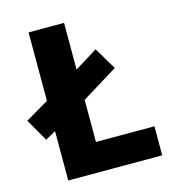

<svg xmlns="http://www.w3.org/2000/svg" viewBox="-116 -804 813 894"><g transform="rotate(-15 291.0 -357.0)"><path d="M103 0V-238L53 -210L-9 -318L103 -384V-714H274V-489L384 -557L448 -450L274 -343V-140H556V0Z"/></g></svg>

Font: Noto Sans Syriac ExtraBold
Style: Regular
Weight: 800
Designer: Patrick Giasson and the Monotype Design Team
Foundry: Monotype Imaging Inc.
Version: Version 3.000; ttfautohint (v1.8.4.7-5d5b)